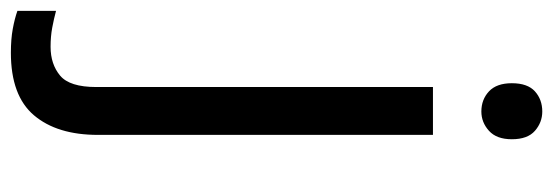

<svg xmlns="http://www.w3.org/2000/svg" viewBox="-407 -425 1017 353"><g transform="rotate(90 101.5 -248.5)"><path d="M78 -681Q78 -710 93 -723.5Q108 -737 130 -737Q150 -737 165.5 -723.5Q181 -710 181 -681Q181 -653 165.5 -639Q150 -625 130 -625Q108 -625 93 -639Q78 -653 78 -681ZM22 240Q-3 240 -22 236.5Q-41 233 -55 228V157Q-40 161 -24 164Q-8 167 11 167Q43 167 64 149.5Q85 132 85 83V-536H173V80Q173 155 137 197.5Q101 240 22 240Z"/></g></svg>

Font: Noto IKEA Latin
Style: Regular
Weight: 400
Designer: Monotype Design Team
Foundry: Monotype Imaging Inc.
Version: Version 1.0